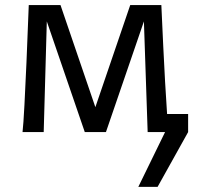

<svg xmlns="http://www.w3.org/2000/svg" viewBox="-20 -518 772 753"><path d="M151.4 0 163.6 -434.1 312.5 0H395.5L544.4 -434.1L559.1 0H627.4L522.5 214.8H598.1L717.8 0V-70.8H635.3C625 -213.4 612.8 -498 612.8 -498H490.7L354 -97.7L217.3 -498H92.8C92.8 -498 77.1 -67.4 68.4 0Z"/></svg>

Font: Andika
Style: Regular
Weight: 400
Designer: Victor Gaultney, Annie Olsen, Julie Remington, Don Collingsworth, Eric Hays
Foundry: SIL International
Version: Version 1.000